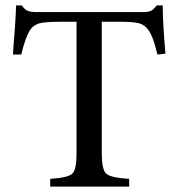

<svg xmlns="http://www.w3.org/2000/svg" viewBox="-20 -695 661 715"><path d="M596 -495 566 -492Q551 -559 532 -584Q519 -602 499 -608Q478 -614 425 -614H359V-125Q359 -64 375 -49Q391 -33 461 -29V0H167V-29Q234 -33 250 -49Q265 -64 265 -125V-614H208Q149 -614 126 -608Q103 -601 92 -583Q76 -560 59 -492H28Q38 -612 40 -675H61Q72 -659 83 -655Q93 -650 116 -650H513Q533 -650 543 -655Q552 -660 564 -675H586Q586 -613 596 -495Z"/></svg>

Font: Shafarik
Style: Regular
Weight: 400
Version: Version 1.001; ttfautohint (v1.8.4.7-5d5b)